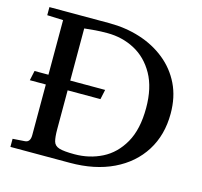

<svg xmlns="http://www.w3.org/2000/svg" viewBox="-99 -784 938 893"><g transform="rotate(15 370.0 -337.5)"><path d="M25 0V-39L82 -43Q109 -44 109 -79V-323H32L42 -370H109V-633L32 -636V-675H321Q399 -675 468.5 -653Q538 -631 591.5 -588Q645 -545 675 -483.5Q705 -422 705 -342Q705 -239 656.5 -162Q608 -85 519.5 -42.5Q431 0 311 0ZM372 -323H214V-136Q214 -98 219.5 -78Q225 -58 247.5 -51Q270 -44 321 -44Q393 -44 453.5 -74.5Q514 -105 551 -170Q588 -235 588 -338Q588 -435 552 -499.5Q516 -564 456 -596Q396 -628 324 -628Q292 -628 266.5 -626Q241 -624 214 -621V-370H382Z"/></g></svg>

Font: Gulzar
Style: Regular
Weight: 400
Designer: Borna Izadpanah, Alice Savoie, Simon Cozens, Fiona Ross
Version: Version 1.000;[7b34f74]; ttfautohint (v1.8.4)